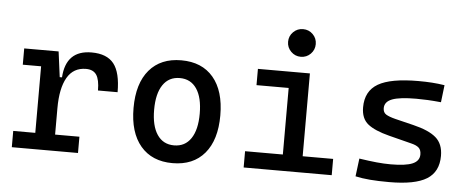

<svg xmlns="http://www.w3.org/2000/svg" viewBox="-50 -866 2444 999"><g transform="rotate(5 1172.0 -367.0)"><path d="M257.8 -222.7 227.5 -384.8H267.6Q276.4 -527.3 410.2 -527.3Q490.2 -527.3 526.4 -481.4Q562.5 -435.5 562.5 -333H460Q460 -389.6 443.1 -414.6Q426.3 -439.5 388.7 -439.5Q322.8 -439.5 290.3 -383.1Q257.8 -326.7 257.8 -222.7ZM39.1 0V-85H384.8V0ZM154.3 0V-517.6H238.3L257.8 -369.1V0ZM58.6 -432.6V-517.6H231.4L241.2 -432.6Z M878.9 9.8Q771.5 9.8 711.9 -60.5Q652.3 -130.9 652.3 -258.8Q652.3 -387.2 711.9 -457.3Q771.5 -527.3 878.9 -527.3Q986.8 -527.3 1046.1 -457.3Q1105.5 -387.2 1105.5 -258.8Q1105.5 -130.9 1046.1 -60.5Q986.8 9.8 878.9 9.8ZM878.9 -83Q936 -83 967 -128.9Q998 -174.8 998 -258.8Q998 -343.3 967 -388.9Q936 -434.6 878.9 -434.6Q821.8 -434.6 790.8 -388.9Q759.8 -343.3 759.8 -258.8Q759.8 -174.8 790.8 -128.9Q821.8 -83 878.9 -83Z M1447.3 0V-488.3H1550.8V0ZM1250 0V-85H1457V0ZM1541 0V-85H1710V0ZM1279.3 -432.6V-517.6H1550.8V-432.6ZM1495.6 -599.6Q1465.8 -599.6 1444.6 -620.8Q1423.3 -642.1 1423.3 -671.9Q1423.3 -702.1 1444.6 -723.1Q1465.8 -744.1 1495.6 -744.1Q1525.9 -744.1 1546.9 -723.1Q1567.9 -702.1 1567.9 -671.9Q1567.9 -642.1 1546.9 -620.8Q1525.9 -599.6 1495.6 -599.6Z M2010.7 9.8Q1952.1 9.8 1910.4 6.3Q1868.7 2.9 1834 -4.9L1845.7 -98.6Q1897 -90.8 1936.3 -86.9Q1975.6 -83 2010.7 -83Q2089.4 -83 2124.8 -98.4Q2160.2 -113.8 2160.2 -147.5Q2160.2 -170.9 2147.7 -182.4Q2135.3 -193.8 2109.4 -200.2L1990.2 -230.5Q1913.6 -250 1877.7 -278.8Q1841.8 -307.6 1841.8 -366.2Q1841.8 -451.2 1907 -489.3Q1972.2 -527.3 2117.2 -527.3Q2154.8 -527.3 2187.3 -525.1Q2219.7 -522.9 2253.9 -517.6L2243.2 -427.7Q2203.6 -431.6 2173.3 -433.1Q2143.1 -434.6 2114.3 -434.6Q2027.3 -434.6 1988.3 -419.7Q1949.2 -404.8 1949.2 -371.1Q1949.2 -348.6 1965.3 -338.6Q1981.4 -328.6 2014.6 -320.3L2110.4 -296.9Q2191.9 -277.3 2229.7 -244.6Q2267.6 -211.9 2267.6 -149.4Q2267.6 -65.9 2206.5 -28.1Q2145.5 9.8 2010.7 9.8Z"/></g></svg>

Font: Cascadia Code PL
Style: Regular
Weight: 400
Monospace: yes
Designer: Aaron Bell
Foundry: Saja Typeworks
Version: Version 2102.003